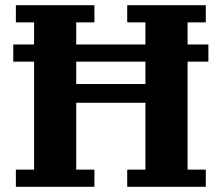

<svg xmlns="http://www.w3.org/2000/svg" viewBox="-20 -718 852 738"><path d="M41 -66H111V-481H31V-547H111V-632H41V-698H343V-632H273V-547H539V-632H469V-698H771V-632H701V-547H781V-481H701V-66H771V0H469V-66H539V-323H273V-66H343V0H41ZM273 -395H539V-481H273Z"/></svg>

Font: IBM Plex Serif
Style: Bold
Weight: 700
Designer: Mike Abbink, Paul van der Laan, Pieter van Rosmalen
Foundry: Bold Monday
Version: Version 2.008